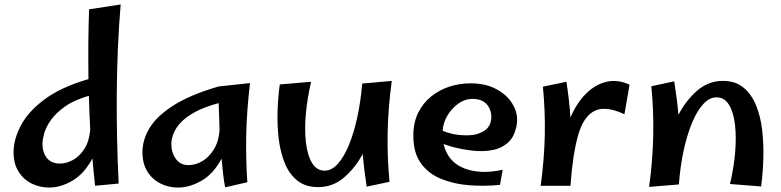

<svg xmlns="http://www.w3.org/2000/svg" viewBox="-20 -830 3513 864"><path d="M201 14Q158 14 121.5 -4.5Q85 -23 63 -58.5Q41 -94 41 -145Q41 -202 73.5 -264.5Q106 -327 180 -382.5Q254 -438 378 -474Q377 -554 377.5 -632Q378 -710 381 -788L523 -810Q507 -619 505.5 -413Q504 -207 514 -4L408 6Q401 -55 396 -117Q359 -48 306 -17Q253 14 201 14ZM171 -183Q171 -144 191 -119Q211 -94 249 -94Q280 -94 310 -111Q340 -128 361 -162Q382 -196 386 -247Q382 -322 380 -399Q314 -380 273 -351Q232 -322 209.5 -290.5Q187 -259 179 -230Q171 -201 171 -183Z M781 14Q738 14 701.5 -4.5Q665 -23 643 -58.5Q621 -94 621 -145Q621 -202 654 -255.5Q687 -309 762 -356.5Q837 -404 964 -441L1105 -456Q1090 -328 1088 -221Q1086 -114 1093 -10L993 13Q988 -14 984 -47Q980 -80 977 -116Q940 -47 886.5 -16.5Q833 14 781 14ZM751 -183Q751 -144 771 -115.5Q791 -87 828 -87Q860 -87 890.5 -105Q921 -123 942.5 -158Q964 -193 968 -243Q967 -278 966 -309Q965 -340 964 -366Q897 -348 855 -324.5Q813 -301 790.5 -275.5Q768 -250 759.5 -225.5Q751 -201 751 -183Z M1412 12Q1355 12 1318.5 -17Q1282 -46 1262 -94.5Q1242 -143 1234.5 -203.5Q1227 -264 1229 -328Q1231 -392 1239 -450L1380 -462Q1363 -390 1356.5 -319.5Q1350 -249 1356.5 -190.5Q1363 -132 1384 -97Q1405 -62 1441 -62Q1472 -62 1499.5 -92Q1527 -122 1549.5 -176Q1572 -230 1587.5 -301Q1603 -372 1610 -454L1743 -466Q1711 -233 1733 -12L1630 10Q1618 -69 1612 -137Q1579 -75 1528.5 -31.5Q1478 12 1412 12Z M2230 2Q2159 9 2090 3.5Q2021 -2 1964 -25.5Q1907 -49 1873.5 -96Q1840 -143 1840 -219Q1840 -279 1862 -323Q1884 -367 1921 -396.5Q1958 -426 2003.5 -440.5Q2049 -455 2096 -455Q2165 -455 2212.5 -429.5Q2260 -404 2284 -366Q2308 -328 2307 -288Q2306 -255 2291.5 -223Q2277 -191 2241 -170.5Q2205 -150 2142 -150Q2110 -150 2063 -158.5Q2016 -167 1976 -182Q1995 -102 2067.5 -73Q2140 -44 2242 -66ZM2105 -385Q2073 -385 2043.5 -364.5Q2014 -344 1994 -311Q1974 -278 1972 -242Q1991 -233 2018.5 -227Q2046 -221 2083 -221Q2126 -221 2158.5 -241Q2191 -261 2191 -306Q2191 -323 2183 -341.5Q2175 -360 2156.5 -372.5Q2138 -385 2105 -385Z M2547 6H2413Q2429 -110 2431.5 -219.5Q2434 -329 2423 -440L2529 -462Q2542 -377 2547 -301Q2574 -365 2615.5 -407Q2657 -449 2707.5 -461.5Q2758 -474 2813 -449L2790 -316Q2704 -356 2654.5 -330.5Q2605 -305 2581 -219.5Q2557 -134 2547 6Z M3035 0 2901 11Q2933 -221 2911 -442L3014 -464Q3027 -383 3033 -313Q3065 -376 3116 -421Q3167 -466 3233 -466Q3289 -466 3325.5 -436Q3362 -406 3382.5 -355.5Q3403 -305 3410 -242.5Q3417 -180 3415 -115Q3413 -50 3405 9L3265 -2Q3282 -74 3288 -143Q3294 -212 3287.5 -268.5Q3281 -325 3260.5 -358.5Q3240 -392 3204 -392Q3173 -392 3145 -362Q3117 -332 3094.5 -278Q3072 -224 3056.5 -153Q3041 -82 3035 0Z"/></svg>

Font: Marhey
Style: Regular
Weight: 400
Designer: Nur Syamsi & Bustanul Arifin
Foundry: Namelatype
Version: Version 1.000; ttfautohint (v1.8.4.7-5d5b)